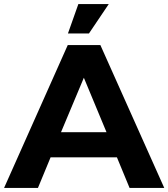

<svg xmlns="http://www.w3.org/2000/svg" viewBox="-29 -921 825 941"><path d="M270 -273H493L382 -540ZM544 -150H219L157 0H-9L303 -700H463L776 0H606ZM304 -757 355 -901H504L407 -757Z"/></svg>

Font: Montserrat Z
Style: Bold
Weight: 700
Designer: Julieta Ulanovsky
Foundry: Julieta Ulanovsky
Version: Version 8.000